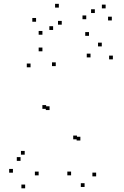

<svg xmlns="http://www.w3.org/2000/svg" viewBox="-20 -981 660 1022"><path d="M185.7 -47.6V-67.6H165.7V-47.6ZM225.6 -401.6V-421.6H205.6V-401.6ZM243.8 -395.2V-415.2H223.8V-395.2ZM358.4 -47.7V-67.7H338.4V-47.7ZM430.2 14.2V-5.8H410.2V14.2ZM491.8 -42.2V-62.2H471.8V-42.2ZM580.8 -665V-685H560.8V-665ZM521.8 -734V-754H501.8V-734ZM461.8 -675.5V-695.5H441.8V-675.5ZM407.8 -233.1V-253.1H387.8V-233.1ZM389.7 -239.4V-259.4H369.7V-239.4ZM276.8 -629.1V-649.1H256.8V-629.1ZM205.8 -707.9V-727.9H185.8V-707.9ZM142.6 -622.8V-642.8H122.6V-622.8ZM89.4 -124.7V-144.7H69.4V-124.7ZM111.5 -157.7V-177.7H91.5V-157.7ZM48.8 -61.8V-81.8H28.8V-61.8ZM113.9 21.4V1.4H93.9V21.4ZM575.2 -872.2V-892.2H555.2V-872.2ZM542.3 -936.4V-956.4H522.3V-936.4ZM484.8 -911.7V-931.7H464.8V-911.7ZM439.1 -878.7V-898.7H419.1V-878.7ZM293.2 -940.6V-960.6H273.2V-940.6ZM172 -865.3V-885.3H152V-865.3ZM205.8 -796.2V-816.2H185.8V-796.2ZM262.7 -821.5V-841.5H242.7V-821.5ZM308.7 -849.7V-869.7H288.7V-849.7ZM453.7 -790.2V-810.2H433.7V-790.2Z"/></svg>

Font: Monaspace Radon Dots Var
Style: Regular
Weight: 400
Designer: Riley Cran and the Lettermatic Team
Version: Version 1.100 (Monaspace Radon Dots)